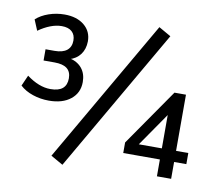

<svg xmlns="http://www.w3.org/2000/svg" viewBox="-83 -844 1118 970"><g transform="rotate(10 476.0 -359.0)"><path d="M23.4 -332.8 47.7 -387.7Q111 -340.6 169.7 -340.6Q211.7 -340.6 232.2 -358.1Q252.7 -375.6 252.7 -410Q252.7 -443.7 231.6 -460.3Q210.6 -476.8 167.1 -476.8H111.1V-534.4H157.2Q199.1 -534.4 220.6 -551.8Q242.1 -569.2 242.1 -602.1Q242.1 -631.5 224.1 -647.7Q206.1 -663.9 172.1 -663.9Q144.3 -663.9 114.1 -652.4Q83.9 -640.9 53.2 -619.1L30.5 -673.5Q55.9 -697 95.1 -710.6Q134.3 -724.1 175.9 -724.1Q239.1 -724.1 277.1 -692.8Q315.1 -661.5 314.8 -610.2Q314.2 -570.9 294.1 -543.6Q274 -516.4 237.9 -505.9L236.8 -511.4Q279.3 -502.2 302.2 -474.4Q325.1 -446.5 325.1 -403.8Q325.1 -348 283.6 -314.9Q242.2 -281.7 172 -281.7Q128.7 -281.7 89.3 -295Q49.9 -308.2 23.4 -332.8ZM233.8 -10 658.2 -744.3 720.6 -708.7 296.3 25.5ZM776.7 -339H793.7L645.1 -124L642.6 -143.4H912.4V-86.4H588.7V-140.5L790.6 -431.6H849.6V0H776.7Z"/></g></svg>

Font: Min Sans VF VF
Style: Regular
Weight: 400
Designer: Jinseong-Kim, NotoSansCJK, Nunito
Foundry: Jinseong-Kim
Version: Version 1.420;Glyphs 3.1.2 (3151)